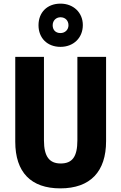

<svg xmlns="http://www.w3.org/2000/svg" viewBox="-20 -1027 667 1057"><path d="M313 -769C385 -769 436 -819 436 -889C436 -958 384 -1007 313 -1007C240 -1007 192 -959 192 -888C192 -818 240 -769 313 -769ZM313 -845C285 -845 270 -863 270 -888C270 -914 289 -932 313 -932C339 -932 357 -914 357 -888C357 -863 338 -845 313 -845ZM564 -250V-714H406V-255C406 -164 378 -127 314 -127C253 -127 222 -164 222 -254V-714H64V-247C64 -78 151 10 312 10C478 10 564 -83 564 -250Z"/></svg>

Font: Noto Sans Myanmar UI Condensed ExtraBold
Style: Regular
Weight: 800
Width: 3
Designer: Monotype Design Team
Foundry: Monotype Imaging Inc.
Version: Version 2.103